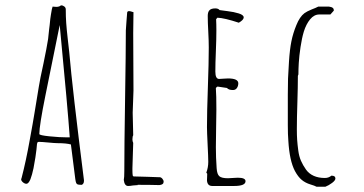

<svg xmlns="http://www.w3.org/2000/svg" viewBox="-20 -691 1378 727"><path d="M162.6 -151.4Q188 -148.9 199.2 -148.9Q230.5 -148.9 248.5 -144L265.1 -13.2Q266.6 -2.4 268.6 2Q270.5 6.3 274.9 7.6Q279.3 8.8 290 8.8Q297.9 4.4 297.9 -5.9V-8.8Q254.4 -352.1 242.2 -493.2L236.3 -545.9Q232.4 -580.1 230.7 -603.8Q229 -627.4 229 -655.8Q229 -662.1 223.4 -666.5Q217.8 -670.9 210.9 -670.9Q205.1 -665 192.9 -665Q189 -665 186 -665.5L179.2 -666Q176.8 -661.6 172.9 -636.2Q170.4 -622.6 168 -595.7L166 -579.6L162.1 -543Q157.2 -511.2 144.5 -450.2Q131.3 -390.6 127 -362.8L116.2 -296.9L110.4 -261.7Q106.9 -239.3 103.5 -221.2L92.3 -159.2Q78.6 -82 62 -18.1L61 -15.1L60.1 -12.2Q60.1 -6.3 66.9 -0.7Q73.7 4.9 80.1 4.9Q87.9 4.9 95.2 -12.2Q101.6 -28.8 106.9 -54.2Q115.7 -100.6 118.2 -126L120.1 -146Q120.6 -146.5 120.6 -147.5Q120.6 -148.4 121.1 -149.4Q121.6 -151.9 123 -152.8Q124.5 -153.8 127.9 -153.8Q137.2 -153.8 162.6 -151.4ZM151.9 -329.1Q154.3 -338.9 206.1 -596.2Q236.8 -275.9 244.1 -170.9H233.9Q206.1 -170.9 167.5 -174.8Q128.9 -178.7 128.9 -183.6Q128.9 -215.3 151.9 -329.1Z M583.5 9.8Q599.6 8.3 599.6 -2.9Q599.6 -8.8 594.7 -14.4Q589.8 -20 584.5 -20H581.5L539.1 -21.5Q502 -22.9 487.3 -22.9Q482.9 -22.9 482.4 -27.8Q481.4 -33.7 481.4 -47.9V-54.2L484.4 -149.9Q481.4 -155.8 481.4 -164.1Q481.4 -166.5 481.9 -168Q482.4 -169.4 482.4 -171.9L481.4 -170.9L484.4 -179.2L483.4 -221.7L482.4 -264.2Q482.4 -275.4 483.9 -305.2L485.4 -348.1Q485.4 -408.7 484.9 -457Q484.4 -505.4 484.4 -565.9Q484.4 -587.9 484.9 -605.5Q485.4 -623 485.4 -645Q485.4 -644.5 482.9 -645.5Q473.6 -648.9 468.8 -648.9Q461.4 -648.9 461.4 -642.1L459 -611.8Q456.5 -580.1 456.5 -576.2Q456.5 -496.1 453.6 -315.9Q450.7 -135.3 450.7 -43Q450.7 -18.1 448.7 -9.8Q451.2 13.2 465.3 13.2Q472.7 13.2 483.9 11.2Q496.6 9.8 502.4 9.8L500.5 8.8Q549.3 8.8 583.5 9.8Z M764.2 -20.5Q763.7 -14.6 763.7 -7.8Q765.1 13.2 783.7 13.2H866.2Q909.7 13.2 909.7 -4.9Q909.7 -18.1 880.4 -18.1L861.3 -17.1L843.3 -16.1Q819.3 -16.1 810.5 -23.7Q801.8 -31.2 800.3 -54.2Q797.4 -94.7 797.4 -133.8L798.3 -205.1L799.3 -275.9Q799.3 -332 797.4 -355V-357.9L802.2 -362.8H806.6L839.4 -357.9Q845.7 -350.1 862.3 -350.1Q871.6 -350.1 877 -357.7Q882.3 -365.2 882.3 -376Q881.8 -394 843.3 -394Q840.8 -394 826.2 -393.1L809.6 -392.1Q795.4 -392.1 795.4 -419.9Q795.4 -451.2 797.4 -497.6Q799.3 -543.9 799.3 -575.2Q799.3 -599.6 798.3 -618.2L803.2 -624Q829.6 -623 884.3 -605Q902.8 -615.7 902.8 -625Q902.8 -634.3 884.3 -640.1Q865.7 -646 840.8 -648.9Q817.9 -651.4 811.5 -652.8Q806.6 -659.2 795.4 -659.2Q779.8 -659.2 773.2 -652.3Q766.6 -645.5 766.6 -630.9Q766.6 -606.4 768.6 -571.3Q770.5 -535.6 770.5 -511.2Q770.5 -454.1 767.1 -360.4Q763.7 -266.6 763.7 -210Q763.7 -192.9 766.1 -144Q768.6 -95.2 768.6 -78.1Q768.6 -57.1 761.2 -37.1L764.6 -33.2Q764.6 -26.4 764.2 -20.5Z M1250 -15.1Q1250 -25.9 1234.9 -25.9Q1224.6 -17.1 1210 -17.1Q1186 -17.1 1168 -25.1Q1149.9 -33.2 1138.7 -48.8Q1127 -65.4 1119.6 -82.3Q1112.3 -99.1 1109.4 -121.1Q1106.4 -143.6 1105.2 -161.1Q1104 -178.7 1104 -202.1Q1104 -242.7 1106 -302.7Q1107.9 -362.8 1107.9 -403.8L1109.9 -409.2Q1109.9 -429.2 1111.3 -452.6Q1112.8 -478.5 1117.9 -512.7Q1123 -546.9 1130.4 -571.3Q1139.2 -599.6 1154.3 -617.9Q1169.4 -636.2 1189 -636.2H1231L1244.1 -650.9Q1244.1 -653.3 1243.2 -657.2Q1242.7 -658.7 1240.2 -661.1Q1239.7 -661.6 1235.8 -663.6Q1234.9 -663.6 1230.5 -665Q1229 -665 1228 -665.5L1225.1 -666H1185.1Q1175.8 -661.1 1160.2 -655.3Q1142.1 -647.9 1132.8 -641.1Q1114.7 -627.4 1102.1 -595.7Q1089.4 -564.9 1083.3 -534.2Q1077.1 -503.4 1074.2 -457.5Q1071.3 -415.5 1070.6 -393.3Q1069.8 -371.1 1069.8 -332V-217.8Q1069.8 -180.7 1071.8 -157.7Q1076.2 -82.5 1096.7 -43.5Q1108.9 -21 1122.6 -9.8Q1136.2 1.5 1155.3 7.3Q1171.9 12.2 1178.7 16.1H1211.9Q1224.6 11.2 1237.3 1.7Q1250 -7.8 1250 -15.1Z"/></svg>

Font: Amatica SC
Style: Regular
Weight: 400
Version: Version 2.000